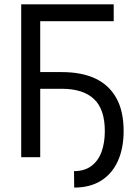

<svg xmlns="http://www.w3.org/2000/svg" viewBox="-20 -727 633 888"><path d="M505.9 -628.9H166V0H78.1V-707H505.9ZM164.1 -393.6H265.6Q357.4 -393.6 420.9 -363.8Q484.4 -334 518.1 -273.4Q551.8 -212.9 551.8 -121.1Q551.8 -42 525.4 17.1Q499 76.2 447.8 108.4Q396.5 140.6 323.2 140.6L322.3 64.5Q371.1 64.5 402.8 40.5Q434.6 16.6 449.7 -24.9Q464.8 -66.4 464.8 -121.1Q464.8 -221.7 414.6 -269Q364.3 -316.4 265.6 -316.4H164.1Z"/></svg>

Font: Pretendard Std Variable
Style: Regular
Weight: 400
Designer: Base glyphs from Inter by Rasmus Andersson; Hangeul glyphs from Noto Sans CJK(Source Han Sans) by Jang Soo-young and Kan
Foundry: Kil Hyung-jin
Version: Version 1.309;Glyphs 3.2 (3225)